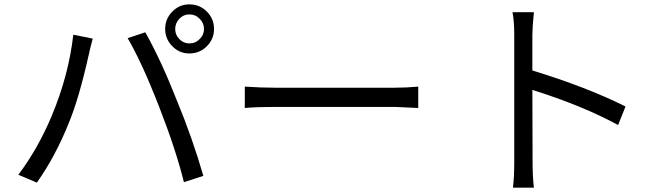

<svg xmlns="http://www.w3.org/2000/svg" viewBox="-20 -830 3040 880"><path d="M802 -651Q821 -631 848 -631Q876 -631 895 -651Q915 -670 915 -697Q915 -724 895 -744Q876 -764 848 -764Q821 -764 802 -744Q783 -724 783 -697Q783 -670 802 -651ZM770 -777Q802 -810 848 -810Q895 -810 928 -777Q961 -744 961 -697Q961 -651 928 -618Q895 -585 848 -585Q802 -585 770 -618Q737 -651 737 -697Q737 -744 770 -777ZM316 -671 405 -653Q391 -601 387 -580Q342 -379 296 -268Q235 -115 149 7L64 -29Q154 -148 218 -301Q295 -486 316 -671ZM565 -655 646 -682Q719 -552 792 -366Q862 -197 912 -24L823 5Q786 -144 710 -339Q629 -547 565 -655Z M1102 -433Q1177 -428 1241 -428H1789Q1842 -428 1897 -433V-335L1790 -340H1241Q1154 -340 1102 -335Z M2813 -257Q2649 -346 2420 -418L2421 -88Q2421 -20 2427 30H2331Q2337 -18 2337 -88V-670Q2337 -733 2329 -774H2427Q2420 -702 2420 -670V-507Q2666 -432 2847 -342Z"/></svg>

Font: KaiGen Gothic CN Regular
Style: Regular
Weight: 400
Designer: Ryoko NISHIZUKA  (kana & ideographs); Paul D. Hunt (Latin, Greek & Cyrillic); Wenlong ZHANG  (bopomofo); Sandoll Communi
Foundry: Adobe Systems Incorporated
Version: Version 1.002.20150501